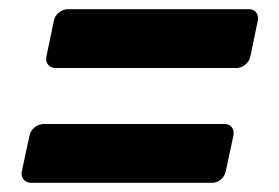

<svg xmlns="http://www.w3.org/2000/svg" viewBox="-20 -509 608 418"><path d="M48 -111Q37.4 -111 31.4 -118.3Q25.5 -125.5 27.5 -136.1L44.3 -213.9Q46.3 -224.5 55.3 -231.7Q64.4 -239 75 -239H468.7Q479.4 -239 484.8 -231.7Q490.2 -224.5 488.2 -213.9L471.5 -136.1Q469.5 -125.5 460.9 -118.3Q452.4 -111 441.8 -111ZM101 -361Q90.4 -361 84.6 -368.3Q78.9 -375.5 81.1 -386.1L97.3 -463.9Q99.3 -474.5 108.3 -481.7Q117.4 -489 128 -489H521.7Q532.4 -489 537.8 -481.7Q543.2 -474.5 541.2 -463.9L525.1 -386.1Q522.9 -375.5 514.1 -368.3Q505.4 -361 494.8 -361Z"/></svg>

Font: Rubik Light
Style: Italic
Weight: 300
Italic angle: -12°
Designer: Hubert and Fischer
Foundry: Hubert and Fischer
Version: Version 2.300;gftools[0.9.30]